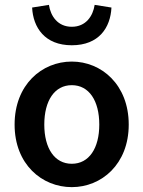

<svg xmlns="http://www.w3.org/2000/svg" viewBox="-20 -757 589 789"><path d="M275 12C397 12 509 -82 509 -245C509 -409 397 -504 275 -504C152 -504 40 -409 40 -245C40 -82 152 12 275 12ZM275 -84C204 -84 162 -148 162 -245C162 -343 204 -407 275 -407C346 -407 388 -343 388 -245C388 -148 346 -84 275 -84ZM275 -571C387 -571 434 -644 438 -726L369 -737C362 -691 333 -647 275 -647C217 -647 188 -691 181 -737L112 -726C116 -644 164 -571 275 -571Z"/></svg>

Font: Source Sans Pro Semibold
Style: Regular
Weight: 600
Designer: Paul D. Hunt
Foundry: Adobe Systems Incorporated
Version: Version 3.006;hotconv 1.0.111;makeotfexe 2.5.65597